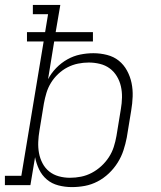

<svg xmlns="http://www.w3.org/2000/svg" viewBox="-35 -755 655 783"><path d="M258 8Q230 8 203 1Q176 -6 156 -23Q136 -40 124.5 -64Q113 -88 108 -114L89 0H-15V-38H52L143 -586H75V-624H149L161 -697H99V-735H211L192 -624H344V-586H186L161 -432Q174 -457 194.5 -478Q215 -499 240 -513Q265 -527 292 -532.5Q319 -538 346 -538Q346 -538 346 -538Q346 -538 346 -538Q374 -538 401.5 -531Q429 -524 449.5 -507.5Q470 -491 483 -467Q496 -443 501.5 -416.5Q507 -390 506 -361.5Q505 -333 500 -304L482 -194Q477 -168 468.5 -142Q460 -116 445 -92Q430 -68 409 -48Q388 -28 363 -15Q338 -2 311.5 3Q285 8 258 8ZM250 -30Q273 -30 295.5 -34.5Q318 -39 339 -50Q360 -61 378 -77.5Q396 -94 409 -114Q422 -134 429 -156Q436 -178 440 -201L458 -311Q462 -334 462.5 -357.5Q463 -381 458 -403Q453 -425 441.5 -444Q430 -463 412.5 -476Q395 -489 372.5 -494.5Q350 -500 327 -500Q305 -500 283 -495.5Q261 -491 240.5 -480.5Q220 -470 202.5 -453.5Q185 -437 173 -417.5Q161 -398 154.5 -376.5Q148 -355 144 -333L126 -223Q122 -200 121 -176.5Q120 -153 124 -131Q128 -109 138.5 -89Q149 -69 166 -55.5Q183 -42 205 -36Q227 -30 250 -30Z"/></svg>

Font: Iosevka Curly Slab XLtExObl
Style: Regular
Weight: 200
Width: 7
Italic angle: -9°
Monospace: yes
Designer: Belleve Invis
Foundry: Belleve Invis
Version: Version 11.0.0; ttfautohint (v1.8.3)